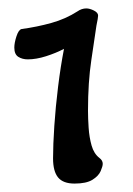

<svg xmlns="http://www.w3.org/2000/svg" viewBox="-20 -736 315 456"><path d="M157 -300Q130 -300 118 -314.5Q106 -329 106 -360Q106 -392 109 -437Q112 -482 118 -530.5Q124 -579 132 -620Q113 -610 89.5 -602.5Q66 -595 46 -595Q33 -595 23.5 -601Q14 -607 14 -623Q14 -634 19 -649.5Q24 -665 31 -667Q68 -672 102 -681.5Q136 -691 164 -709Q174 -716 185 -716Q193 -716 203 -711Q213 -706 213 -699Q213 -697 212 -690.5Q211 -684 209 -675Q205 -647 197 -594Q189 -541 189 -473Q189 -455 190.5 -432.5Q192 -410 197.5 -390.5Q203 -371 216 -361Q224 -355 224 -347Q224 -341 219 -329.5Q214 -318 199.5 -309Q185 -300 157 -300Z"/></svg>

Font: Akaya Telivigala
Style: Regular
Weight: 400
Designer: Vaishnavi Murthy Yerkadithaya, Juan Luis Blanco Aristondo
Version: Version 1.002; ttfautohint (v1.8.3)